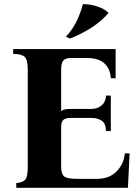

<svg xmlns="http://www.w3.org/2000/svg" viewBox="-20 -900 670 920"><path d="M58 0V-23Q87 -25 100 -38Q113 -51 113 -100V-565Q113 -614 98.5 -627.5Q84 -641 43 -642V-665H534V-525H511Q509 -568 481.5 -595Q454 -622 397 -622H317Q296 -622 284.5 -611Q273 -600 273 -565V-368Q281 -374 292.5 -376Q304 -378 320 -378H417Q447 -378 467 -395Q487 -412 488 -442H511V-272H488Q487 -309 467 -322Q447 -335 417 -335H322Q295 -335 284 -326Q273 -317 273 -291V-100Q273 -65 288.5 -54Q304 -43 349 -43H444Q504 -43 539 -79Q574 -115 578 -165H601L593 0ZM377 -880Q394 -881 417.5 -876.5Q441 -872 463.5 -862.5Q486 -853 500 -838Q466 -798 417.5 -767Q369 -736 315 -715L296 -724Q331 -763 349 -802Q367 -841 377 -880Z"/></svg>

Font: Bona Nova
Style: Bold
Weight: 700
Designer: Mateusz Machalski
Foundry: Capitalics
Version: Version 4.001; ttfautohint (v1.8.3)